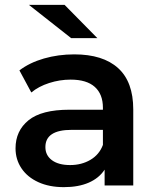

<svg xmlns="http://www.w3.org/2000/svg" viewBox="-20 -764 647 791"><path d="M529 -313V0H411V-65Q388 -30 345.5 -11.5Q303 7 243 7Q183 7 138 -13.5Q93 -34 68.5 -70.5Q44 -107 44 -153Q44 -225 97.5 -268.5Q151 -312 266 -312H404V-320Q404 -376 370.5 -406Q337 -436 271 -436Q226 -436 182.5 -422Q139 -408 109 -383L60 -474Q102 -506 161 -523Q220 -540 286 -540Q404 -540 466.5 -483.5Q529 -427 529 -313ZM404 -167V-229H275Q167 -229 167 -158Q167 -124 194 -104Q221 -84 269 -84Q316 -84 352.5 -105.5Q389 -127 404 -167ZM99 -744H246L381 -607H273Z"/></svg>

Font: APTA Sans SemiBold
Style: Bold
Weight: 600
Version: Version 7.200